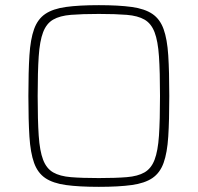

<svg xmlns="http://www.w3.org/2000/svg" viewBox="-20 -716 766 744"><path d="M363 8Q286 8 235.5 1Q185 -6 155.5 -26Q126 -46 112 -85Q98 -124 94 -187Q90 -250 90 -344Q90 -438 94 -501Q98 -564 112 -603Q126 -642 155.5 -662Q185 -682 235.5 -689Q286 -696 363 -696Q440 -696 490.5 -689Q541 -682 570.5 -662Q600 -642 614 -603Q628 -564 632 -501Q636 -438 636 -344Q636 -250 632 -187Q628 -124 614 -85Q600 -46 570.5 -26Q541 -6 490.5 1Q440 8 363 8ZM363 -26Q428 -26 471 -29.5Q514 -33 540 -48Q566 -63 579 -97Q592 -131 596 -190.5Q600 -250 600 -344Q600 -438 596 -497.5Q592 -557 579 -591Q566 -625 540 -640Q514 -655 471 -658.5Q428 -662 363 -662Q298 -662 255 -658.5Q212 -655 186 -640Q160 -625 147 -591Q134 -557 130 -497.5Q126 -438 126 -344Q126 -250 130 -190.5Q134 -131 147 -97Q160 -63 186 -48Q212 -33 255 -29.5Q298 -26 363 -26Z"/></svg>

Font: Saira Thin
Style: Regular
Weight: 100
Designer: Hector Gatti with collaboration of the Omnibus-Type team
Foundry: Omnibus-Type
Version: Version 1.101